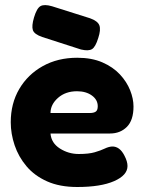

<svg xmlns="http://www.w3.org/2000/svg" viewBox="-20 -730 577 768"><path d="M289 18Q219 18 168.5 -4.5Q118 -27 86 -65Q54 -103 38.5 -149Q23 -195 23 -241Q23 -316 57 -374Q91 -432 151 -465.5Q211 -499 289 -499Q347 -499 389.5 -480.5Q432 -462 459.5 -432.5Q487 -403 500.5 -369Q514 -335 514 -304Q514 -249 487.5 -222.5Q461 -196 420 -196H182Q185 -158 219.5 -136Q254 -114 295 -114Q335 -114 359 -121Q383 -128 398.5 -135.5Q414 -143 428 -144Q459 -145 478 -107Q490 -84 490 -66Q490 -29 436.5 -5.5Q383 18 289 18ZM182 -278H340Q355 -278 363 -283.5Q371 -289 371 -305Q371 -331 347.5 -348Q324 -365 288 -365Q242 -365 212 -338.5Q182 -312 182 -278ZM304 -532 149 -582Q117 -593 111.5 -609.5Q106 -626 116 -660Q127 -697 142 -705.5Q157 -714 188 -705L340 -657Q371 -646 377.5 -628.5Q384 -611 373 -578Q362 -542 348 -533.5Q334 -525 304 -532Z"/></svg>

Font: Fredoka SemiBold
Style: Regular
Weight: 600
Designer: Ben Nathan
Foundry: Milena B. Brandão, Ben Nathan
Version: Version 2.001